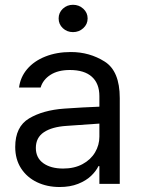

<svg xmlns="http://www.w3.org/2000/svg" viewBox="-20 -749 575 782"><path d="M241.2 -306.6Q274.4 -309.1 315.7 -311.3Q356.9 -313.5 384.8 -314.5V-357.4Q384.8 -408.7 354.2 -436.3Q323.7 -463.9 264.6 -463.9Q216.3 -463.9 185.5 -444.1Q154.8 -424.3 145.5 -392.6H57.6Q63 -435.1 90.8 -467.8Q118.7 -500.5 164.8 -518.8Q210.9 -537.1 268.6 -537.1Q344.7 -537.1 406.2 -498.3Q467.8 -459.5 467.8 -349.6V0H384.8V-72.3H380.9Q371.1 -51.8 350.8 -32.5Q330.6 -13.2 298.1 -0.2Q265.6 12.7 222.7 12.7Q171.9 12.7 130.9 -6.8Q89.8 -26.4 65.9 -63.2Q42 -100.1 42 -150.4Q42 -232.9 98.4 -266.6Q154.8 -300.3 241.2 -306.6ZM237.3 -62.5Q282.7 -62.5 316.2 -80.6Q349.6 -98.6 367.2 -128.4Q384.8 -158.2 384.8 -192.4V-245.6L251 -236.3Q191.4 -232.4 158.7 -210.4Q126 -188.5 126 -146.5Q126 -106 156.5 -84.2Q187 -62.5 237.3 -62.5ZM218.8 -673.8Q218.8 -697.3 235.8 -713.4Q252.9 -729.5 277.3 -729.5Q301.8 -729.5 319.3 -713.4Q336.9 -697.3 336.9 -673.8Q336.9 -650.4 319.3 -634.3Q301.8 -618.2 277.3 -618.2Q252.9 -618.2 235.8 -634.3Q218.8 -650.4 218.8 -673.8Z"/></svg>

Font: Pretendard
Style: Regular
Weight: 400
Designer: Base glyphs from Inter by Rasmus Andersson; Hangeul glyphs from Noto Sans CJK(Source Han Sans) by Jang Soo-young and Kan
Foundry: Kil Hyung-jin
Version: Version 1.309